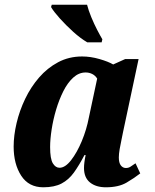

<svg xmlns="http://www.w3.org/2000/svg" viewBox="-20 -786 658 816"><path d="M164 10Q102 10 70 -39.5Q38 -89 38 -163Q38 -210 50.5 -263Q63 -316 87 -366Q111 -416 146 -456.5Q181 -497 227 -521.5Q273 -546 329 -546Q365 -546 403 -535Q441 -524 461 -512L512 -535H569L503 -225Q501 -213 496.5 -193Q492 -173 488.5 -152Q485 -131 485 -117Q485 -94 493.5 -83Q502 -72 515 -72Q526 -72 534.5 -77.5Q543 -83 556 -92L576 -49Q552 -30 518 -10Q484 10 430 10Q388 10 362.5 -10.5Q337 -31 337 -72Q337 -94 344 -127H339Q316 -83 294 -52.5Q272 -22 241.5 -6Q211 10 164 10ZM233 -73Q257 -73 282 -105Q307 -137 327.5 -186Q348 -235 358 -288L393 -452Q385 -465 372 -471.5Q359 -478 344 -478Q315 -478 291 -456Q267 -434 249 -398Q231 -362 218.5 -320Q206 -278 199.5 -236Q193 -194 193 -161Q193 -111 204.5 -92Q216 -73 233 -73ZM351 -606Q322 -623 291 -651Q260 -679 234 -708Q208 -737 197 -756L200 -766H350Q356 -742 368 -713Q380 -684 393 -659Q406 -634 415 -619L412 -606Z"/></svg>

Font: Noto Serif Condensed ExtraBold
Style: Italic
Weight: 800
Width: 3
Italic angle: -12°
Designer: Monotype Design Team
Foundry: Monotype Imaging Inc.
Version: Version 2.014; ttfautohint (v1.8.4.7-5d5b)